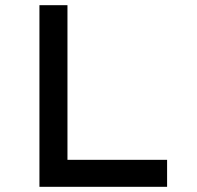

<svg xmlns="http://www.w3.org/2000/svg" viewBox="-20 -720 759 740"><path d="M132 0V-700H240V-104H624V0Z"/></svg>

Font: Lexend Exa
Style: Regular
Weight: 400
Designer: Bonnie Shaver-Troup, Thomas Jockin
Foundry: Lexend
Version: Version 1.007